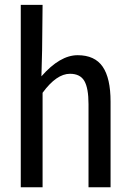

<svg xmlns="http://www.w3.org/2000/svg" viewBox="-20 -788 540 808"><path d="M67.4 0V-767.6H159.2L157.2 -576.2L154.3 -466.8Q232.4 -555.7 306.6 -555.7Q378.9 -555.7 412.1 -507.3Q445.3 -459 445.3 -360.4V0H352.5V-349.6Q352.5 -417 335 -447.3Q317.4 -477.5 274.4 -477.5Q217.8 -477.5 159.2 -397.5V0Z"/></svg>

Font: GenEi Gothic M Regular
Style: Regular
Weight: 400
Designer: o_tamon (Modified); [Source Han Sans]
Ryoko NISHIZUKA  (kana & ideographs); Paul D. Hunt (Latin, Greek & Cyrillic); Wenl
Version: Version 1.1a;Original Version 1.004